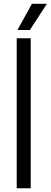

<svg xmlns="http://www.w3.org/2000/svg" viewBox="-20 -1014 272 1034"><path d="M70 0V-808H145.5V0ZM74 -852.5 152 -993.5H232.5L141 -852.5Z"/></svg>

Font: Encode Sans Semi Condensed
Style: Regular
Weight: 400
Width: 4
Designer: Multiple Designers
Foundry: Impallari Type
Version: Version 3.000; ttfautohint (v1.8.3) -l 8 -r 50 -G 200 -x 14 